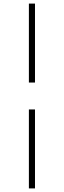

<svg xmlns="http://www.w3.org/2000/svg" viewBox="-20 -830 356 1070"><path d="M141 -370V-810H175V-370ZM141 220V-220H175V220Z"/></svg>

Font: M PLUS 2 Thin ExtraLight
Style: Regular
Weight: 250
Version: Version 1.001